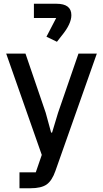

<svg xmlns="http://www.w3.org/2000/svg" viewBox="-20 -805 551 1025"><path d="M284 -582 228 -609 280 -709H161V-785H281Q361 -785 361 -724Q361 -677 309 -614ZM84 200V115H171L203 22L13 -519H116L224 -203L253 -97H258L290 -203L399 -519H497L276 107Q258 159 229.5 179.5Q201 200 142 200Z"/></svg>

Font: Anuphan Medium
Style: Regular
Weight: 500
Designer: Mike Abbink, Paul van der Laan, Pieter van Rosmalen, Mint Tantisuwanna
Foundry: Bold Monday; Cadson Demak
Version: Version 3.002;hotconv 1.0.109;makeotfexe 2.5.65596